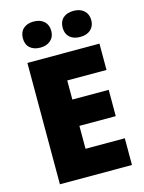

<svg xmlns="http://www.w3.org/2000/svg" viewBox="-136 -1012 821 1091"><g transform="rotate(-15 274.5 -466.0)"><path d="M501 0H77.1V-713.9H501V-559.1H270V-446.8H483.9V-292H270V-157.2H501ZM88.4 -855Q88.4 -891.6 110.8 -911.9Q133.3 -932.1 171.4 -932.1Q210 -932.1 232.7 -911.4Q255.4 -890.6 255.4 -855Q255.4 -820.3 232.7 -799.6Q210 -778.8 171.4 -778.8Q133.3 -778.8 110.8 -798.8Q88.4 -818.8 88.4 -855ZM322.3 -855Q322.3 -891.6 344.7 -911.9Q367.2 -932.1 406.2 -932.1Q445.3 -932.1 468 -911.1Q490.7 -890.1 490.7 -855Q490.7 -820.3 468 -799.6Q445.3 -778.8 406.2 -778.8Q366.7 -778.8 344.5 -799.1Q322.3 -819.3 322.3 -855Z"/></g></svg>

Font: OpenSansExtrabold
Style: Regular
Weight: 800
Foundry: Ascender Corporation
Version: Version 1.10